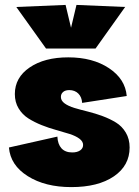

<svg xmlns="http://www.w3.org/2000/svg" viewBox="-20 -744 560 776"><path d="M268.1 12.2Q162.6 12.2 92.3 -32Q22 -76.2 16.1 -147.9L211.9 -191.9Q213.4 -161.1 228.5 -144.5Q243.7 -127.9 272 -127.9Q292 -127.9 304 -136.2Q315.9 -144.5 315.9 -158.2Q315.9 -172.4 300.8 -183.6Q285.6 -194.8 261.2 -202.6Q236.8 -210.4 207.3 -218.5Q177.7 -226.6 148.4 -238.3Q119.1 -250 94.7 -265.4Q70.3 -280.8 55.2 -305.9Q40 -331.1 40 -363.8Q40 -430.7 99.9 -471.4Q159.7 -512.2 255.9 -512.2Q354.5 -512.2 420.4 -468.5Q486.3 -424.8 492.2 -356L312 -328.1Q310.5 -352.1 296.4 -366Q282.2 -379.9 259.8 -379.9Q244.1 -379.9 235.1 -372.3Q226.1 -364.7 226.1 -352.1Q226.1 -336.9 241.5 -325.9Q256.8 -314.9 281.2 -307.6Q305.7 -300.3 335.4 -293Q365.2 -285.6 394.8 -274.7Q424.3 -263.7 448.7 -248.8Q473.1 -233.9 488.5 -208Q503.9 -182.1 503.9 -147.9Q503.9 -74.7 440.2 -31.2Q376.5 12.2 268.1 12.2ZM166 -547.9 45.9 -715.8 245.1 -724.1 267.1 -631.8 289.1 -724.1 485.8 -715.8 366.2 -547.9Z"/></svg>

Font: Apfel Grotezk Satt
Style: Regular
Weight: 900
Designer: Luigi Gorlero
Foundry: © 2023, Luigi Gorlero & Collletttivo
Version: Version 2.000;Glyphs 3.2 (3217)